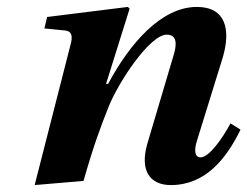

<svg xmlns="http://www.w3.org/2000/svg" viewBox="-20 -522 714 554"><path d="M80 12 221 0C250 -102 270 -155 293 -213C323 -288 413 -422 461 -422C492 -422 490 -393 481 -363L405 -107C383 -30 412 12 473 12C573 12 633 -64 674 -148L645 -166C621 -121 583 -68 559 -68C541 -68 540 -89 548 -115L623 -357C646 -436 632 -502 548 -502C445 -502 354 -396 292 -280H286L354 -497L349 -502L116 -473L108 -440L168 -434C187 -432 191 -418 183 -391Z"/></svg>

Font: Heuristica
Style: Bold Italic
Weight: 700
Italic angle: -13°
Version: Version 1.0.1